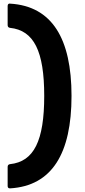

<svg xmlns="http://www.w3.org/2000/svg" viewBox="-20 -837 467 1055"><path d="M34 198H36C266 184 373 6 373 -310C373 -625 266 -803 36 -817C27 -819 22 -813 22 -804V-699C22 -691 26 -685 35 -684C167 -670 223 -555 223 -310C223 -64 167 51 35 65C26 66 22 72 22 80V185C22 193 26 198 34 198Z"/></svg>

Font: LINE Seed JP App_OTF Bold
Style: Regular
Weight: 700
Designer: LINE & Fontrix & Fontworks
Version: Version 1.009